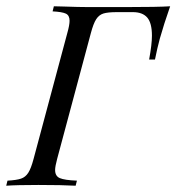

<svg xmlns="http://www.w3.org/2000/svg" viewBox="-48 -591 562 611"><path d="M127.4 -50Q127.4 -30.6 142.3 -24.2Q157.3 -17.7 196.8 -16.1L192.7 0Q150.8 -2.4 74.2 -2.4Q5.6 -2.4 -28.2 0L-24.2 -16.1Q4.8 -17.7 19 -22.6Q33.1 -27.4 41.9 -41.1Q50.8 -54.8 58.9 -85.5L166.1 -485.5Q173.4 -511.3 173.4 -525Q173.4 -541.9 161.7 -547.6Q150 -553.2 119.4 -554.8L123.4 -571L155.6 -570.2Q204 -568.5 230.6 -568.5H279.8H357.3Q453.2 -568.5 493.5 -571Q473.4 -513.7 460.5 -467.7Q452.4 -437.9 445.2 -401.6H426.6Q435.5 -450 435.5 -477.4Q435.5 -517.7 420.6 -535.1Q405.6 -552.4 375 -552.4H324.2Q295.2 -552.4 281 -548Q266.9 -543.5 258.1 -529.8Q249.2 -516.1 241.1 -485.5L133.9 -85.5Q127.4 -61.3 127.4 -50Z"/></svg>

Font: Playfair Display SC
Style: Italic
Weight: 400
Italic angle: -14°
Designer: Claus Eggers Sørensen
Foundry: Claus Eggers Sørensen
Version: Version 1.202; ttfautohint (v1.6)